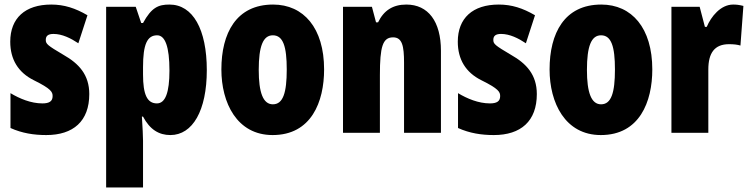

<svg xmlns="http://www.w3.org/2000/svg" viewBox="-20 -583 3292 843"><path d="M372 -170C372 -255 326 -304 259 -342C188 -384 181 -390 181 -408C181 -426 192 -434 215 -434C253 -434 291 -415 324 -393L364 -516C311 -547 262 -563 205 -563C90 -563 25 -503 25 -400C25 -322 60 -265 128 -231C205 -193 211 -179 211 -161C211 -138 196 -129 166 -129C116 -129 66 -150 26 -174V-21C77 2 129 10 183 10C302 10 372 -51 372 -170Z M724 -563C675 -563 645 -550 608 -482H600L576 -553H446V240H608V35C608 14 606 -21 603 -71H608C638 -14 678 10 728 10C826 10 888 -98 888 -275C888 -454 827 -563 724 -563ZM670 -428C705 -428 724 -378 724 -273C724 -177 706 -129 669 -129C626 -129 608 -168 608 -256V-288C608 -388 626 -428 670 -428Z M1403 -278C1403 -460 1313 -563 1179 -563C1017 -563 952 -437 952 -278C952 -132 1020 10 1177 10C1347 10 1403 -136 1403 -278ZM1116 -276C1116 -380 1135 -428 1178 -428C1223 -428 1239 -379 1239 -278C1239 -176 1223 -125 1178 -125C1135 -125 1116 -177 1116 -276Z M1764 -563C1705 -563 1665 -537 1640 -485H1631L1613 -553H1486V0H1648V-253C1648 -378 1660 -419 1706 -419C1746 -419 1754 -381 1754 -308V0H1916V-360C1916 -489 1860 -563 1764 -563Z M2337 -170C2337 -255 2291 -304 2224 -342C2153 -384 2146 -390 2146 -408C2146 -426 2157 -434 2180 -434C2218 -434 2256 -415 2289 -393L2329 -516C2276 -547 2227 -563 2170 -563C2055 -563 1990 -503 1990 -400C1990 -322 2025 -265 2093 -231C2170 -193 2176 -179 2176 -161C2176 -138 2161 -129 2131 -129C2081 -129 2031 -150 1991 -174V-21C2042 2 2094 10 2148 10C2267 10 2337 -51 2337 -170Z M2844 -278C2844 -460 2754 -563 2620 -563C2458 -563 2393 -437 2393 -278C2393 -132 2461 10 2618 10C2788 10 2844 -136 2844 -278ZM2557 -276C2557 -380 2576 -428 2619 -428C2664 -428 2680 -379 2680 -278C2680 -176 2664 -125 2619 -125C2576 -125 2557 -177 2557 -276Z M3199 -563C3144 -563 3102 -510 3083 -465H3075L3052 -553H2928V0H3090V-278C3090 -350 3117 -389 3181 -389C3202 -389 3218 -387 3231 -383L3244 -557C3224 -562 3212 -563 3199 -563Z"/></svg>

Font: Noto Sans Myanmar ExtraCondensed Black
Style: Regular
Weight: 900
Width: 2
Designer: Monotype Design Team
Foundry: Monotype Imaging Inc.
Version: Version 2.107